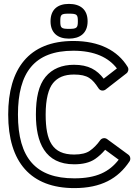

<svg xmlns="http://www.w3.org/2000/svg" viewBox="-20 -925 690 984"><path d="M164 -338C164 -195.4 210.1 -83 360 -83C403 -83 439.5 -91.1 467.7 -110.4C486.3 -123.2 503.7 -139.4 518.9 -157.4L588.3 -106.5C540 -44.4 474.7 -11 361 -11C165.6 -11 72 -112.9 72 -338C72 -553.6 156.8 -665 356 -665C465.4 -665 536.7 -629.7 579.1 -574.3L511.4 -521.8C477 -566.6 433.9 -593 359 -593C298.3 -593 247.6 -572.8 213.2 -530.9C178.1 -488.2 164 -423 164 -338ZM214 -338C214 -418.3 228.9 -471.2 251.8 -499.1C275.4 -527.9 309 -543 359 -543C430.5 -543 453.4 -520.6 485.1 -472.3C494.6 -457.9 511.3 -458.5 521.3 -466.2L628.3 -549.2C637.4 -556.2 641.2 -570.8 634.3 -582C582.6 -666.7 488.2 -715 356 -715C126.5 -715 22 -570.5 22 -338C22 -93.8 137.7 39 361 39C498 39 585.2 -9.6 643.9 -98.2C650.6 -108.4 648.8 -124.1 637.8 -132.2L528.8 -212.2C517.2 -220.6 501.4 -217.4 493.6 -206.5C477.1 -183.2 459 -165.1 439.3 -151.6C422.9 -140.3 397 -133 360 -133C248.6 -133 214 -202.3 214 -338ZM333 -855C374.3 -855 379 -850.7 379 -816C379 -781.7 373.2 -777 333 -777C293.3 -777 289 -782.5 289 -816C289 -850.8 293.1 -855 333 -855ZM333 -905C275.4 -905 239 -876 239 -816C239 -757.8 274.4 -727 333 -727C388.8 -727 429 -753.8 429 -816C429 -877.8 390.1 -905 333 -905Z"/></svg>

Font: Fog Sans
Style: Outline
Weight: 700
Foundry: Intel Corporation
Version: Version 1.00